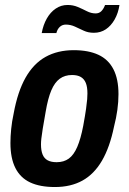

<svg xmlns="http://www.w3.org/2000/svg" viewBox="-20 -741 518 773"><path d="M201 12Q141 12 101.5 -6.5Q62 -25 42 -64.5Q22 -104 22 -165Q22 -191 25 -221.5Q28 -252 35 -284Q51 -372 83 -428.5Q115 -485 163.5 -512Q212 -539 277 -539Q336 -539 376 -520.5Q416 -502 436.5 -462.5Q457 -423 457 -362Q457 -331 452.5 -298.5Q448 -266 439 -231Q422 -148 390.5 -94Q359 -40 312 -14Q265 12 201 12ZM208 -88Q237 -88 257 -102.5Q277 -117 291 -149.5Q305 -182 315 -234Q323 -278 326.5 -303Q330 -328 331 -341.5Q332 -355 332 -365Q332 -391 325.5 -407Q319 -423 305.5 -431Q292 -439 270 -439Q241 -439 220.5 -424Q200 -409 186.5 -377Q173 -345 164 -292Q156 -248 152 -222.5Q148 -197 146.5 -183.5Q145 -170 145 -160Q145 -135 151.5 -119Q158 -103 172 -95.5Q186 -88 208 -88ZM148 -608Q154 -641 168.5 -666.5Q183 -692 204.5 -706.5Q226 -721 252 -721Q274 -721 293 -713Q312 -705 329.5 -696Q347 -687 365 -687Q379 -687 388 -696Q397 -705 403 -721H461Q456 -688 441.5 -662.5Q427 -637 406 -623Q385 -609 358 -609Q335 -609 317 -617.5Q299 -626 281.5 -634Q264 -642 245 -642Q231 -642 221 -633Q211 -624 207 -608Z"/></svg>

Font: Archivo Condensed
Style: Bold Italic
Weight: 700
Width: 3
Italic angle: -10°
Designer: Hector Gatti
Foundry: Omnibus-Type
Version: Version 2.001